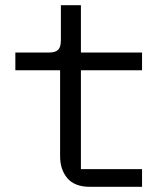

<svg xmlns="http://www.w3.org/2000/svg" viewBox="-20 -718 640 738"><path d="M325 0Q267 0 239 -33Q211 -66 211 -118V-448H39V-516H167Q193 -516 203.5 -526.5Q214 -537 214 -563V-698H291V-516H526V-448H291V-68H526V0Z"/></svg>

Font: Lilex Nerd Font
Style: Regular
Weight: 400
Designer: Mike Abbink, Paul van der Laan, Pieter van Rosmalen, Mikhael Khrustik
Foundry: Mikhael Khrustik
Version: Version 2.400; ttfautohint (v1.8.4.7-5d5b);Nerd Fonts 3.3.0